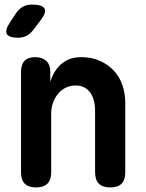

<svg xmlns="http://www.w3.org/2000/svg" viewBox="-20 -810 640 840"><path d="M204 -315V-56Q204 -23 187.5 -6.5Q171 10 138 10Q104 10 88 -6.5Q72 -23 72 -56V-495Q72 -528 87.5 -544Q103 -560 134 -560Q164 -560 182 -544Q200 -528 200 -495V-452Q216 -503 250 -531.5Q284 -560 334 -560Q380 -560 415.5 -544.5Q451 -529 476.5 -502.5Q502 -476 515 -439Q528 -402 528 -359V-56Q528 -23 512 -6.5Q496 10 462 10Q429 10 412.5 -6.5Q396 -23 396 -56V-331Q396 -350 391 -369Q386 -388 376 -403Q366 -418 350 -427Q334 -436 311 -436Q287 -436 267 -426Q247 -416 233 -398.5Q219 -381 211.5 -359.5Q204 -338 204 -315ZM23 -711 50 -752Q63 -771 80 -780.5Q97 -790 120 -790Q166 -790 175 -772Q184 -754 155 -718L124 -677Q111 -661 95.5 -653Q80 -645 59 -645Q19 -645 10 -661.5Q1 -678 23 -711Z"/></svg>

Font: Maple Mono NL
Style: Bold
Weight: 700
Monospace: yes
Designer: subframe7536
Version: Version 7.000